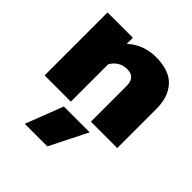

<svg xmlns="http://www.w3.org/2000/svg" viewBox="-203 -635 1035 1035"><g transform="rotate(45 314.5 -117.5)"><path d="M40 -480H233V-433Q264 -463 306 -479Q348 -495 394 -495Q497 -495 545.5 -442.5Q594 -390 594 -298V0H393V-270Q393 -304 378.5 -321.5Q364 -339 332 -339Q272 -339 240 -285V0H40ZM232 45H429L321 260H149Z"/></g></svg>

Font: Prompt ExtraBold
Style: Regular
Weight: 800
Designer: Katatrad Team
Foundry: CadsonDemak
Version: Version 1.001